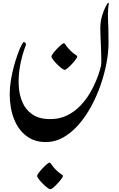

<svg xmlns="http://www.w3.org/2000/svg" viewBox="-20 -734 857 1388"><path d="M538.6 -325.7Q538.6 -319.3 527.1 -303.7Q515.6 -288.1 499.5 -270.8Q483.4 -253.4 468.8 -241.2Q454.1 -229 448.2 -229Q440.4 -229 424.8 -241Q409.2 -252.9 392.3 -269.8Q375.5 -286.6 363.8 -302.2Q352.1 -317.9 352.1 -325.7Q352.1 -332.5 363.5 -347.9Q375 -363.3 391.1 -380.4Q407.2 -397.5 421.6 -409.7Q436 -421.9 442.4 -421.9Q447.8 -421.4 455.6 -408Q463.4 -394.5 487.3 -370.1Q511.2 -346.7 524.9 -338.9Q538.6 -331.1 538.6 -325.7ZM343.3 127Q411.1 127 464.6 100.6Q518.1 74.2 558.6 32.5Q599.1 -9.3 627.7 -57.1Q656.2 -105 674.3 -149.2Q692.4 -193.4 701.2 -224.4Q710 -255.4 710.9 -262.2Q712.9 -277.8 712.4 -311.8Q711.9 -345.7 710.2 -387Q708.5 -428.2 706.8 -466.3Q705.1 -504.4 705.1 -527.8Q705.1 -575.7 717.5 -618.2Q730 -660.6 744.1 -687.3Q758.3 -713.9 762.7 -713.9Q767.6 -713.9 765.9 -704.6Q764.2 -695.3 761.5 -666.5Q758.8 -637.7 761.2 -579.1Q762.2 -568.8 763.4 -529.3Q764.6 -489.7 764.6 -422.9Q764.6 -356.9 750 -278.8Q735.4 -200.7 707.5 -120.1Q679.7 -39.6 639.6 34.2Q599.6 107.9 549.1 166.3Q498.5 224.6 438.5 258.8Q378.4 293 310.1 293Q228.5 293 170.2 248.5Q111.8 204.1 81.1 125.5Q50.3 46.9 50.3 -55.2Q50.3 -104 59.1 -156.5Q67.9 -209 81.3 -257.8Q94.7 -306.6 109.1 -345.7Q123.5 -384.8 135.5 -407.7Q147.5 -430.7 152.3 -430.7Q156.2 -430.7 163.3 -423.6Q170.4 -416.5 166 -405.3Q140.1 -338.4 126.2 -264.9Q112.3 -191.4 115 -121.8Q117.7 -52.2 141.6 3.9Q165.5 60.1 214.6 93.5Q263.7 127 343.3 127ZM435.1 537.6Q435.1 543.9 423.6 559.6Q412.1 575.2 396 592.5Q379.9 609.9 365.2 622.1Q350.6 634.3 344.7 634.3Q336.9 634.3 321.3 622.3Q305.7 610.4 288.8 593.5Q272 576.7 260.3 561Q248.5 545.4 248.5 537.6Q248.5 530.8 260 515.4Q271.5 500 287.6 482.9Q303.7 465.8 318.1 453.6Q332.5 441.4 338.9 441.4Q344.2 441.9 352.1 455.3Q359.9 468.8 383.8 493.2Q407.7 516.6 421.4 524.4Q435.1 532.2 435.1 537.6Z"/></svg>

Font: Awami Nastaliq
Style: Regular
Weight: 400
Designer: Peter Martin, SIL International
Foundry: SIL International
Version: Version 3.100